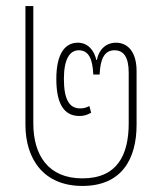

<svg xmlns="http://www.w3.org/2000/svg" viewBox="-20 -604 521 634"><path d="M252 10C382 10 431 -79 431 -192V-369C431 -435 400 -463 363 -463C330 -463 306 -440 300 -406H298C291 -438 270 -463 237 -463C198 -463 166 -432 166 -343C166 -262 191 -221 242 -221C256 -221 268 -224 281 -232L275 -254C267 -249 256 -246 245 -246C208 -246 191 -277 191 -344C191 -408 210 -438 240 -438C273 -438 286 -409 288 -358H309C311 -406 323 -438 358 -438C388 -438 405 -416 405 -364V-197C405 -92 367 -15 252 -15C139 -15 90 -92 90 -197V-584H64V-192C64 -79 124 10 252 10Z"/></svg>

Font: Noto Sans Thai Cond Thin
Style: Regular
Weight: 100
Width: 3
Designer: Monotype Design Team
Foundry: Monotype Imaging Inc.
Version: Version 2.002